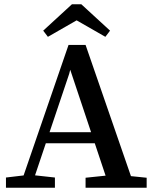

<svg xmlns="http://www.w3.org/2000/svg" viewBox="-20 -882 722 902"><path d="M8 0V-48L109 -60H129L238 -48V0ZM71 0 302 -671H382L614 0H495L302 -578H316L305 -535L125 0ZM179 -209V-261H472V-209ZM382 0V-47L507 -60H542L669 -47V0ZM362 -862 497 -738 475 -709 297 -811H383L205 -709L183 -738L318 -862Z"/></svg>

Font: Source Serif 4 18pt Medium
Style: Regular
Weight: 500
Designer: Frank Grießhammer
Foundry: Adobe Systems Incorporated
Version: Version 4.004;hotconv 1.0.116;makeotfexe 2.5.65601